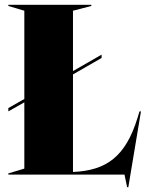

<svg xmlns="http://www.w3.org/2000/svg" viewBox="-20 -732 616 805"><path d="M513 53H518L571 -265H565L557 -239C507 -76 427 -17 286 -11V-420L406 -489V-503L286 -434V-687L363 -707V-712H15V-707L82 -687V-317L15 -279V-265L82 -303V-25L15 -5V0H502Z"/></svg>

Font: Nyght Serif Dark
Style: Regular
Weight: 800
Designer: Maksym Kobuzan
Version: Version 0.410;Glyphs 3.1.2 (3151)